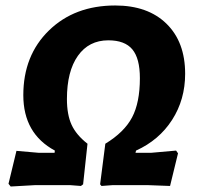

<svg xmlns="http://www.w3.org/2000/svg" viewBox="-20 -675 724 700"><path d="M19 5 11 -5 40 -125 120 -118H179L180 -126Q65 -188 65 -328Q65 -473 158.5 -564Q252 -655 400 -655Q519 -655 587 -588.5Q655 -522 655 -406Q655 -312 607.5 -238Q560 -164 476 -126L474 -118H532L622 -126L629 -116L600 3L520 0H390L350 3L345 -3L364 -151Q433 -193 461.5 -247Q490 -301 490 -390Q490 -462 462.5 -495Q435 -528 375 -528Q304 -528 264 -471.5Q224 -415 224 -314Q224 -257 241 -220Q258 -183 299 -151L283 -3L275 3L236 0H107Z"/></svg>

Font: Alegreya Sans SC ExtraBold
Style: Italic
Weight: 800
Italic angle: -7°
Designer: Juan Pablo del Peral
Foundry: Huerta Tipografica
Version: Version 2.007